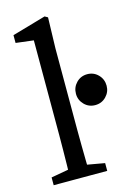

<svg xmlns="http://www.w3.org/2000/svg" viewBox="-114 -800 597 859"><g transform="rotate(-15 184.5 -370.0)"><path d="M25 0V-36L137 -56H160L273 -36V0ZM104 0Q105 -35 105.5 -70Q106 -105 106.5 -140Q107 -175 107 -210V-649L25 -659V-695L181 -740L195 -732L191 -589V-210Q191 -175 191.5 -140Q192 -105 192.5 -70Q193 -35 194 0ZM298 -298Q268 -298 247.5 -319Q227 -340 227 -369Q227 -399 247.5 -420Q268 -441 298 -441Q328 -441 348.5 -420Q369 -399 369 -369Q369 -340 348.5 -319Q328 -298 298 -298Z"/></g></svg>

Font: Source Serif 4 Variable
Style: Regular
Weight: 400
Designer: Frank Grießhammer
Foundry: Adobe
Version: Version 4.005;hotconv 1.1.0;makeotfexe 2.6.0